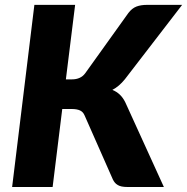

<svg xmlns="http://www.w3.org/2000/svg" viewBox="-20 -748 748 768"><path d="M243.5 -430.5H267.5Q302.5 -430.5 320.5 -454.5L493.5 -696Q508 -715 525.8 -721.8Q543.5 -728.5 567.5 -728.5H708.5L479.5 -431Q456 -402 429.5 -388.5Q446.5 -381.5 459.2 -369.5Q472 -357.5 481.5 -338L635.5 0H490.5Q476.5 0 467 -2Q457.5 -4 450.8 -8Q444 -12 439.5 -17.5Q435 -23 431.5 -30L318.5 -286Q312.5 -300.5 300 -306.2Q287.5 -312 266.5 -312H229L190.5 0H28.5L117.5 -728.5H280.5Z"/></svg>

Font: Lato Black
Style: Italic
Weight: 900
Italic angle: -7°
Designer: Lukasz Dziedzic
Foundry: tyPoland Lukasz Dziedzic
Version: Version 2.007; 2014-02-27